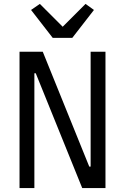

<svg xmlns="http://www.w3.org/2000/svg" viewBox="-20 -963 640 983"><path d="M163 -588H156V0H80V-698H199L437 -110H444V-698H520V0H401ZM250 -769 139 -912 184 -943 301 -826 418 -943 461 -912 350 -769Z"/></svg>

Font: IBM Plaex Mono
Style: Regular
Weight: 400
Designer: Mike Abbink, Paul van der Laan, Pieter van Rosmalen
Foundry: Bold Monday
Version: Version 2.003